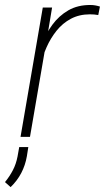

<svg xmlns="http://www.w3.org/2000/svg" viewBox="-56 -559 428 784"><path d="M141.6 -437.5 66.4 0H27.8L118.7 -528.3H156.7ZM352.1 -532.2 345.2 -497.6Q336.9 -499 328.6 -499.8Q320.3 -500.5 311.5 -500.5Q267.6 -500.5 233.6 -482.4Q199.7 -464.4 175 -433.6Q150.4 -402.8 134 -365.7Q117.7 -328.6 109.4 -290.5L89.8 -286.6Q97.7 -331.1 114 -375.7Q130.4 -420.4 157.5 -457.5Q184.6 -494.6 223.1 -516.8Q261.7 -539.1 314 -538.6Q323.7 -538.6 333.3 -536.9Q342.8 -535.2 352.1 -532.2ZM59.6 41.5 53.7 79.1Q47.4 115.7 30.8 147.5Q14.2 179.2 -12.7 205.1L-35.6 184.6Q-16.1 160.6 -3.2 135.5Q9.8 110.4 15.6 80.1L22.5 41.5Z"/></svg>

Font: Roboto ExtraLight
Style: Italic
Weight: 250
Designer: Christian Robertson
Foundry: Google
Version: Version 3.009; 2024